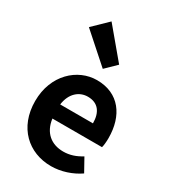

<svg xmlns="http://www.w3.org/2000/svg" viewBox="-223 -1034 1027 1157"><g transform="rotate(30 290.5 -455.0)"><path d="M322 14C392 14 463 -10 518 -48L468 -138C428 -113 388 -99 342 -99C259 -99 199 -147 187 -239H532C536 -252 539 -279 539 -306C539 -461 459 -574 305 -574C171 -574 44 -461 44 -279C44 -95 166 14 322 14ZM185 -336C196 -418 248 -460 307 -460C379 -460 413 -412 413 -336ZM300 -650 373 -721 203 -924 102 -826Z"/></g></svg>

Font: Noto Sans CJK KR Bold
Style: Regular
Weight: 700
Designer: Ryoko NISHIZUKA (kana & ideographs); Paul D. Hunt (Latin, Greek & Cyrillic); Wenlong ZHANG (bopomofo); Sandoll Communica
Foundry: Adobe Systems Incorporated
Version: Version 1.004;PS 1.004;hotconv 1.0.82;makeotf.lib2.5.63406